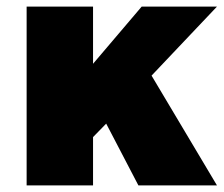

<svg xmlns="http://www.w3.org/2000/svg" viewBox="-20 -564 681 584"><path d="M640 -544 441 -334 640 0H401L303 -188L263 -147V0H61V-544H263V-370L411 -544Z"/></svg>

Font: Gontserrat ExtraBold
Style: Regular
Weight: 800
Designer: Julieta Ulanovsky
Foundry: Julieta Ulanovsky
Version: Version 6.001